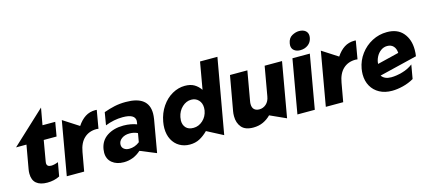

<svg xmlns="http://www.w3.org/2000/svg" viewBox="-58 -1293 4100 1835"><g transform="rotate(-15 1992.0 -375.0)"><path d="M91 -116Q91 -52 128.5 -20.5Q166 11 236 11Q305 11 359 -17L383 -152Q343 -136 313 -136Q270 -136 270 -173Q270 -178 272 -190L307 -392H434L458 -531H332L362 -698L33 -392H136L95 -160Q91 -139 91 -116Z M857 -540Q800 -540 756.5 -512Q713 -484 678 -431L523 -531L430 0H602L635 -185Q650 -273 698.5 -317.5Q747 -362 820 -362Q832 -362 840 -360L871 -539Q867 -540 857 -540Z M1075 -99Q1044 -99 1024 -115Q1004 -131 1004 -157Q1004 -193 1035.5 -216.5Q1067 -240 1114 -240Q1160 -240 1194 -222L1179 -136Q1132 -99 1075 -99ZM1382 -367Q1382 -540 1157 -540Q1097 -540 1046 -529Q995 -518 939 -498L918 -373Q1005 -407 1091 -407Q1213 -407 1213 -338Q1213 -328 1210 -316L1208 -305Q1184 -315 1149.5 -321.5Q1115 -328 1077 -328Q982 -328 916 -285Q850 -242 836 -159Q833 -141 833 -125Q833 -61 877.5 -24.5Q922 12 993 12Q1089 12 1163 -55L1321 10L1377 -311Q1382 -344 1382 -367Z M2116 -730H1944L1897 -462Q1871 -500 1834.5 -521.5Q1798 -543 1742 -543Q1678 -543 1617.5 -509Q1557 -475 1513.5 -411.5Q1470 -348 1455 -265Q1449 -232 1449 -202Q1449 -137 1474.5 -88.5Q1500 -40 1545 -14Q1590 12 1646 12Q1701 12 1743.5 -10.5Q1786 -33 1826 -73L1985 10ZM1621 -231Q1621 -241 1625 -265Q1637 -324 1677.5 -361.5Q1718 -399 1767 -399Q1811 -399 1839 -369.5Q1867 -340 1867 -293Q1867 -276 1865 -267Q1855 -208 1813.5 -170.5Q1772 -133 1721 -133Q1671 -133 1646 -160.5Q1621 -188 1621 -231Z M2122 -140Q2122 -74 2158 -31Q2194 12 2274 12Q2328 12 2371.5 -8Q2415 -28 2448 -62L2607 10L2702 -531H2530L2479 -241Q2471 -193 2441.5 -167Q2412 -141 2374 -141Q2342 -141 2323.5 -158.5Q2305 -176 2305 -212Q2305 -226 2308 -241L2359 -531H2187L2126 -188Q2122 -167 2122 -140Z M2977 -531H2805L2712 0H2884ZM2817 -676Q2815 -662 2815 -656Q2815 -623 2838.5 -604.5Q2862 -586 2899 -586Q2943 -586 2975.5 -610Q3008 -634 3016 -676Q3018 -690 3018 -695Q3018 -729 2994.5 -747.5Q2971 -766 2932 -766Q2898 -766 2862 -746Q2826 -726 2817 -676Z M3420 -540Q3363 -540 3319.5 -512Q3276 -484 3241 -431L3086 -531L2993 0H3165L3198 -185Q3213 -273 3261.5 -317.5Q3310 -362 3383 -362Q3395 -362 3403 -360L3434 -539Q3430 -540 3420 -540Z M3671 -111Q3605 -111 3576 -153L3950 -244Q3955 -272 3955 -308Q3955 -409 3900 -474Q3845 -539 3741 -539Q3662 -539 3593.5 -503Q3525 -467 3478.5 -404.5Q3432 -342 3418 -264Q3413 -232 3413 -208Q3413 -142 3441.5 -91.5Q3470 -41 3522.5 -12.5Q3575 16 3646 16Q3697 16 3755 1.5Q3813 -13 3863 -42L3887 -180Q3842 -145 3781.5 -128Q3721 -111 3671 -111ZM3709 -410Q3748 -410 3770.5 -385.5Q3793 -361 3795 -319L3583 -267L3582 -270Q3584 -303 3600.5 -335.5Q3617 -368 3645.5 -389Q3674 -410 3709 -410Z"/></g></svg>

Font: Geom ExtraBold
Style: Bold Italic
Weight: 800
Italic angle: -10°
Version: Version 1.102